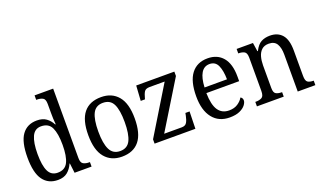

<svg xmlns="http://www.w3.org/2000/svg" viewBox="-77 -1220 2826 1689"><g transform="rotate(-20 1336.5 -375.0)"><path d="M237 10Q147 10 98.5 -56.5Q50 -123 50 -267Q50 -412 98.5 -479Q147 -546 238 -546Q292 -546 325.5 -521.5Q359 -497 379 -458H384Q381 -482 380 -511.5Q379 -541 379 -566V-650Q379 -695 356.5 -706.5Q334 -718 304 -718H296V-760H470V-110Q470 -66 492 -54Q514 -42 545 -42H553V0H394L383 -91H380Q359 -44 325.5 -17Q292 10 237 10ZM256 -51Q325 -51 352 -106Q379 -161 379 -267Q379 -373 352.5 -429Q326 -485 255 -485Q196 -485 170 -428.5Q144 -372 144 -266Q144 -158 170 -104.5Q196 -51 256 -51Z M836 10Q736 10 678 -59Q620 -128 620 -269Q620 -409 675.5 -477.5Q731 -546 839 -546Q940 -546 997.5 -477.5Q1055 -409 1055 -269Q1055 -128 999.5 -59Q944 10 836 10ZM838 -42Q906 -42 933.5 -99.5Q961 -157 961 -269Q961 -381 933.5 -437Q906 -493 837 -493Q770 -493 742 -437Q714 -381 714 -269Q714 -157 742.5 -99.5Q771 -42 838 -42Z M1143 0V-40L1413 -483H1273Q1235 -483 1222 -462.5Q1209 -442 1199 -403L1197 -395H1157L1166 -536H1523V-495L1252 -53H1417Q1451 -53 1464.5 -76.5Q1478 -100 1485 -136L1490 -161H1529L1525 0Z M1845 10Q1743 10 1686 -62Q1629 -134 1629 -264Q1629 -405 1683 -475.5Q1737 -546 1836 -546Q1927 -546 1978.5 -485Q2030 -424 2030 -306V-262H1723Q1725 -152 1759.5 -101Q1794 -50 1861 -50Q1909 -50 1942 -72Q1975 -94 1991 -123Q1999 -120 2005 -111.5Q2011 -103 2011 -90Q2011 -70 1993 -46.5Q1975 -23 1938.5 -6.5Q1902 10 1845 10ZM1935 -314Q1934 -395 1912 -444Q1890 -493 1836 -493Q1784 -493 1756.5 -447Q1729 -401 1725 -314Z M2101 0V-42H2109Q2140 -42 2162 -54Q2184 -66 2184 -114V-426Q2184 -471 2162.5 -482.5Q2141 -494 2111 -494H2106V-536H2259L2271 -455H2276Q2303 -509 2338 -527.5Q2373 -546 2420 -546Q2493 -546 2533.5 -499Q2574 -452 2574 -350V-114Q2574 -66 2593 -54Q2612 -42 2643 -42H2648V0H2483V-346Q2483 -410 2461 -446.5Q2439 -483 2386 -483Q2344 -483 2319.5 -460Q2295 -437 2285 -400Q2275 -363 2275 -320V-109Q2275 -64 2296 -53Q2317 -42 2347 -42H2352V0Z"/></g></svg>

Font: Noto Serif Myanmar SemiCondensed
Style: Regular
Weight: 400
Width: 4
Designer: Ben Mitchell and the Monotype Design Team
Foundry: Monotype Imaging Inc.
Version: Version 2.106; ttfautohint (v1.8.4.7-5d5b)